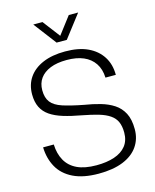

<svg xmlns="http://www.w3.org/2000/svg" viewBox="-136 -1029 912 1128"><g transform="rotate(-15 320.0 -465.0)"><path d="M323 8Q229 8 168 -22Q107 -52 77.5 -105Q48 -158 46 -226H111Q113 -170 136 -128.5Q159 -87 205 -65Q251 -43 323 -43Q385 -43 431.5 -58.5Q478 -74 503.5 -106Q529 -138 529 -187Q529 -225 517.5 -251.5Q506 -278 480 -296Q454 -314 413.5 -326Q373 -338 315 -349Q253 -360 206 -374.5Q159 -389 127.5 -410.5Q96 -432 80 -464.5Q64 -497 64 -543Q64 -602 94 -645.5Q124 -689 180.5 -713Q237 -737 316 -737Q398 -737 453.5 -711Q509 -685 539 -638Q569 -591 569 -527H506Q504 -579 480 -614.5Q456 -650 414 -668Q372 -686 312 -686Q253 -686 212 -669.5Q171 -653 149.5 -623Q128 -593 128 -551Q128 -505 149 -478Q170 -451 217.5 -435.5Q265 -420 343 -405Q394 -397 439.5 -384Q485 -371 519.5 -348.5Q554 -326 574 -288Q594 -250 594 -190Q594 -131 563 -86Q532 -41 471.5 -16.5Q411 8 323 8ZM282 -800 177 -938H233L313 -833L393 -938H450L344 -800Z"/></g></svg>

Font: Mona Sans Light
Style: Regular
Weight: 300
Designer: Deni Anggara
Foundry: GitHub
Version: Version 2.000